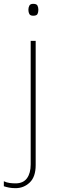

<svg xmlns="http://www.w3.org/2000/svg" viewBox="-70 -741 297 1001"><path d="M78 -690Q78 -702 83 -711.5Q88 -721 103 -721Q121 -721 125.5 -711.5Q130 -702 130 -690Q130 -677 125.5 -668Q121 -659 103 -659Q88 -659 83 -668Q78 -677 78 -690ZM11 240Q-8 240 -23 237Q-38 234 -50 230V204Q-35 211 -19.5 213Q-4 215 11 215Q51 215 70.5 188.5Q90 162 90 116V-528H116V120Q116 181 85 210.5Q54 240 11 240Z"/></svg>

Font: Noto Sans Oriya Thin
Style: Regular
Weight: 100
Designer: Amélie Bonet and Sol Matas
Foundry: Google LLC
Version: Version 2.006; ttfautohint (v1.8.4.7-5d5b)